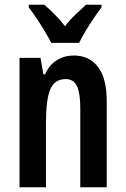

<svg xmlns="http://www.w3.org/2000/svg" viewBox="-20 -786 528 806"><path d="M289 -553Q355 -553 391.5 -505Q428 -457 428 -363V0H317V-333Q317 -393 303.5 -423.5Q290 -454 256 -454Q210 -454 191.5 -412Q173 -370 173 -270V0H62V-543H150L162 -474H169Q187 -514 219 -533.5Q251 -553 289 -553ZM195 -606Q185 -626 169 -653Q153 -680 135 -707Q117 -734 101 -755V-766H166Q184 -751 208 -727Q232 -703 253 -676Q276 -706 297.5 -725.5Q319 -745 341 -766H406V-755Q391 -735 373 -708.5Q355 -682 338.5 -654.5Q322 -627 312 -606Z"/></svg>

Font: Noto Sans Gurmukhi ExtraCondensed SemiBold
Style: Regular
Weight: 600
Width: 2
Designer: Jelle Bosma - Monotype Design Team
Foundry: Monotype Imaging Inc.
Version: Version 2.004; ttfautohint (v1.8.4.7-5d5b)